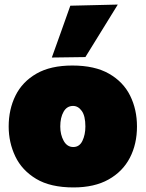

<svg xmlns="http://www.w3.org/2000/svg" viewBox="-20 -805 638 841"><path d="M302 16Q201 16 138.5 -21.5Q76 -59 47 -120Q18 -181 18 -251Q18 -326 48 -386.5Q78 -447 139.8 -482.5Q201.5 -518 297 -518Q395 -518 457.5 -482.2Q520 -446.5 550 -386Q580 -325.5 580 -251Q580 -174 548.8 -113.8Q517.5 -53.5 455.5 -18.8Q393.5 16 302 16ZM301 -161Q328 -161 341 -188Q354 -215 354 -251Q354 -297 338.2 -319Q322.5 -341 300 -341Q273 -341 258.5 -315.5Q244 -290 244 -251Q244 -215 259 -188Q274 -161 301 -161ZM207 -553Q227.5 -610 247.8 -666.8Q268 -723.5 288 -780L496 -785Q459 -725 423.5 -667.5Q388 -610 354 -555Z"/></svg>

Font: Commissioner Black
Style: Regular
Weight: 900
Designer: Kostas Bartsokas
Foundry: Kostas Bartsokas
Version: Version 1.000; ttfautohint (v1.8.3)